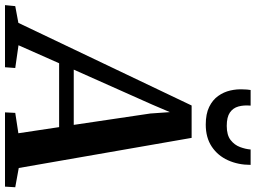

<svg xmlns="http://www.w3.org/2000/svg" viewBox="-219 -875 1022 768"><g transform="rotate(90 292.0 -491.0)"><path d="M-71.5 0 -67.5 -41 -0.5 -53.5 330 -746.5H459.5L580 -55L657 -41L654.5 0H357.5L359.5 -41L441 -53.5L416.5 -216.5H161L89 -54L180 -41L177 0ZM186.5 -275H407.5L362 -581.5L356.5 -659.5L326 -588ZM406.5 -803Q363.5 -803 335.5 -816.8Q307.5 -830.5 291.8 -852.8Q276 -875 270 -901.2Q264 -927.5 265.5 -952.5Q265.5 -961 266.2 -968.2Q267 -975.5 268 -982.5H330.5Q328 -955 334 -933.5Q340 -912 358.2 -899.5Q376.5 -887 411.5 -887Q448.5 -887 468.2 -902.5Q488 -918 496.2 -940.2Q504.5 -962.5 506 -982.5H567.5Q567.5 -932.5 549 -891.8Q530.5 -851 494.5 -827Q458.5 -803 406.5 -803Z"/></g></svg>

Font: Merriweather 36pt SemiBold
Style: Italic
Weight: 600
Italic angle: -7.8°
Version: Version 2.101